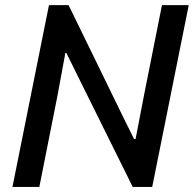

<svg xmlns="http://www.w3.org/2000/svg" viewBox="-20 -740 767 760"><path d="M29.3 0 173.8 -719.7H251.5L465.8 -280.3L510.7 -189.5H516.6L550.3 -364.3L621.1 -719.7H727.1L582.5 0H505.4L288.1 -438.5L242.7 -530.3H238.8L207 -358.9L135.7 0Z"/></svg>

Font: Reddit Sans Medium
Style: Italic
Weight: 500
Italic angle: -11.25°
Designer: Stephen Hutchings
Version: Version 1.013